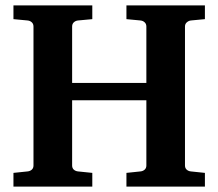

<svg xmlns="http://www.w3.org/2000/svg" viewBox="-20 -691 809 711"><path d="M448.2 0V-50.8L500 -56.2Q509.3 -57.1 515.6 -62.7Q522 -68.4 522 -78.1V-319.8H247.1V-78.1Q247.1 -68.4 253.4 -62.7Q259.8 -57.1 269 -56.2L321.8 -50.8V0H29.8V-50.8L82 -56.2Q91.3 -57.1 97.7 -62.7Q104 -68.4 104 -78.1V-592.8Q104 -602.5 97.7 -608.4Q91.3 -614.3 82 -615.2L29.8 -620.1V-670.9H321.8V-620.1L269 -615.2Q259.8 -614.3 253.4 -608.4Q247.1 -602.5 247.1 -592.8V-383.8H522V-592.8Q522 -602.5 515.6 -608.4Q509.3 -614.3 500 -615.2L448.2 -620.1V-670.9H738.8V-620.1L687 -615.2Q678.7 -614.3 671.9 -608.4Q665 -602.5 665 -592.8V-78.1Q665 -68.4 671.4 -62.7Q677.7 -57.1 687 -56.2L738.8 -50.8V0Z"/></svg>

Font: Charis SIL Viet
Style: Bold
Weight: 700
Foundry: SIL International
Version: Version 5.000